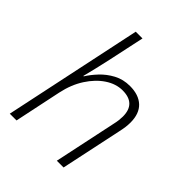

<svg xmlns="http://www.w3.org/2000/svg" viewBox="-215 -876 992 992"><g transform="rotate(45 281.5 -380.0)"><path d="M30.8 0 191.4 -759.8H240.7L197.8 -559.6Q189.9 -522 180.2 -482.4Q170.4 -442.9 161.6 -406.7H164.6Q182.6 -436 211.7 -467Q240.7 -498 280.3 -519.3Q319.8 -540.5 369.1 -540.5Q433.1 -540.5 468.8 -507.1Q504.4 -473.6 504.4 -408.2Q504.4 -392.1 502 -373.8Q499.5 -355.5 495.1 -335.9L423.8 0H374.5L446.8 -341.8Q451.2 -360.4 452.9 -375.5Q454.6 -390.6 454.6 -402.8Q454.6 -497.6 357.9 -497.6Q310.1 -497.6 264.6 -467.5Q219.2 -437.5 184.3 -383.5Q149.4 -329.6 134.3 -257.8L80.1 0Z"/></g></svg>

Font: Open Sans Light
Style: Italic
Weight: 300
Italic angle: -12°
Designer: Monotype Design Team
Foundry: Monotype Imaging Inc.
Version: Version 3.003; ttfautohint (v1.8.4)